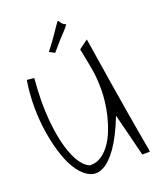

<svg xmlns="http://www.w3.org/2000/svg" viewBox="-143 -874 792 953"><g transform="rotate(-20 253.0 -397.5)"><path d="M388.7 -244.1Q349.6 -145.5 311.5 -91.8Q273.4 -38.1 237.3 -20Q201.2 -2 168.9 -15.6Q136.7 -29.3 109.9 -65.9Q83 -102.5 64 -158.2Q44.9 -213.9 33.7 -280.3Q22.5 -346.7 22 -419.4Q21.5 -492.2 33.2 -562.5L71.3 -558.6Q60.5 -433.6 68.8 -341.3Q77.1 -249 95.7 -187.5Q114.3 -126 138.7 -93.8Q163.1 -61.5 185.5 -56.6Q218.8 -56.6 244.6 -74.2Q270.5 -91.8 290.5 -120.1Q310.5 -148.4 324.7 -184.6Q338.9 -220.7 347.7 -257.8Q356.4 -294.9 360.4 -329.6Q364.3 -364.3 364.3 -389.6Q364.3 -422.9 362.3 -448.7Q360.4 -474.6 356 -500Q351.6 -525.4 346.2 -552.2Q340.8 -579.1 334 -614.3L381.8 -649.4Q404.3 -507.8 420.4 -406.7Q436.5 -305.7 448.2 -237.8Q460 -169.9 466.8 -129.4Q473.6 -88.9 478 -65.9Q482.4 -43 483.9 -33.7Q485.4 -24.4 485.4 -18.6H445.3ZM311.5 -754.9Q298.8 -737.3 286.1 -724.1Q273.4 -710.9 261.2 -697.8Q249 -684.6 237.3 -670.4Q225.6 -656.2 211.9 -640.6L183.6 -655.3Q217.8 -699.2 236.3 -726.6Q254.9 -753.9 264.2 -767.6Q273.4 -781.2 276.4 -783.7Q279.3 -786.1 281.7 -782.2Q284.2 -778.3 290 -770Q295.9 -761.7 311.5 -754.9Z"/></g></svg>

Font: Annie Use Your Telescope
Style: Regular
Weight: 400
Version: Version 1.003 2001